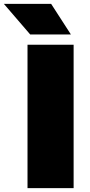

<svg xmlns="http://www.w3.org/2000/svg" viewBox="-77 -971 465 991"><path d="M65 0V-740H303V0ZM79 -793 -57 -951H187L289 -793Z"/></svg>

Font: Encode Sans Expanded Black
Style: Regular
Weight: 900
Width: 7
Designer: Multiple Designers
Foundry: Impallari Type
Version: Version 2.000